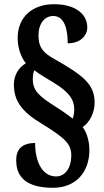

<svg xmlns="http://www.w3.org/2000/svg" viewBox="-20 -780 494 913"><path d="M232 113C342 113 405 37 405 -66C405 -107 394 -148 373 -176C405 -196 430 -243 430 -292C430 -380 374 -422 241 -498C192 -525 163 -549 163 -611C163 -669 193 -704 233 -704C291 -704 302 -631 302 -574C363 -574 395 -611 395 -650C395 -712 340 -760 237 -760C136 -760 64 -701 64 -599C64 -543 85 -502 103 -479C69 -460 46 -422 46 -379C46 -301 82 -250 178 -192C296 -120 319 -92 319 -40C319 18 290 59 247 59C183 59 147 -7 147 -100C85 -100 57 -70 57 -19C57 37 78 113 232 113ZM326 -216C308 -228 289 -245 250 -269C166 -322 136 -348 136 -403C136 -419 138 -436 143 -446C169 -426 201 -408 235 -387C311 -341 333 -305 333 -259C333 -241 329 -224 326 -216Z"/></svg>

Font: Noto Serif Ethiopic ExtraCondensed Black
Style: Regular
Weight: 900
Width: 2
Designer: Monotype Design Team
Foundry: Monotype Imaging Inc.
Version: Version 2.102